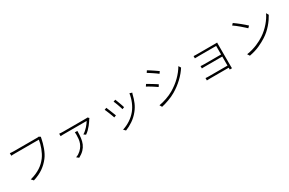

<svg xmlns="http://www.w3.org/2000/svg" viewBox="169 -2227 5662 3767"><g transform="rotate(-30 3000.0 -343.5)"><path d="M844 -664Q840 -656 838 -648Q836 -640 834 -626Q826 -585 812.5 -535.5Q799 -486 780.5 -435.5Q762 -385 738 -338Q714 -291 685 -254Q651 -210 612 -172Q573 -134 526.5 -101Q480 -68 423.5 -41Q367 -14 297 8L253 -40Q325 -59 382.5 -84Q440 -109 487 -139.5Q534 -170 572 -206.5Q610 -243 642 -285Q669 -321 692 -366Q715 -411 733 -458Q751 -505 763 -551.5Q775 -598 780 -636H242Q215 -636 194 -635.5Q173 -635 154 -633V-691Q174 -689 196 -687Q218 -685 243 -685H767Q777 -685 786 -685.5Q795 -686 806 -689Z M1520 -407Q1520 -321 1511.5 -251.5Q1503 -182 1478.5 -124.5Q1454 -67 1409 -20Q1364 27 1289 68L1240 29Q1254 24 1271 17Q1288 10 1302 1Q1357 -36 1389.5 -77.5Q1422 -119 1439.5 -164Q1457 -209 1462 -256.5Q1467 -304 1467 -354Q1467 -367 1466 -380Q1465 -393 1463 -407ZM1852 -509Q1844 -499 1837 -489Q1827 -473 1808 -444.5Q1789 -416 1762.5 -382.5Q1736 -349 1702.5 -315.5Q1669 -282 1631 -257L1587 -288Q1616 -304 1645 -329.5Q1674 -355 1699 -382.5Q1724 -410 1744 -437.5Q1764 -465 1776 -485H1272Q1251 -485 1227.5 -484.5Q1204 -484 1184 -482V-538Q1204 -536 1227.5 -534.5Q1251 -533 1272 -533H1784Q1792 -533 1803 -533.5Q1814 -534 1822 -536Z M2471 -565Q2477 -550 2488 -521Q2499 -492 2511 -459.5Q2523 -427 2533 -397.5Q2543 -368 2547 -352L2500 -334Q2496 -350 2486.5 -380.5Q2477 -411 2465 -443Q2453 -475 2441.5 -504.5Q2430 -534 2423 -549ZM2829 -519Q2825 -509 2822 -500Q2819 -491 2817 -484Q2797 -396 2763 -316Q2729 -236 2673 -167Q2604 -81 2518.5 -24Q2433 33 2352 64L2309 20Q2399 -7 2483.5 -62Q2568 -117 2631 -194Q2685 -261 2722.5 -350Q2760 -439 2774 -536ZM2238 -516Q2244 -502 2256.5 -472.5Q2269 -443 2282.5 -409Q2296 -375 2308.5 -343Q2321 -311 2328 -292L2280 -274Q2274 -293 2261.5 -326.5Q2249 -360 2235.5 -394Q2222 -428 2209.5 -457Q2197 -486 2191 -497Z M3296 -755Q3317 -743 3347 -723.5Q3377 -704 3408 -683.5Q3439 -663 3466 -644Q3493 -625 3508 -614L3476 -571Q3460 -584 3433 -603.5Q3406 -623 3376 -643Q3346 -663 3317 -681.5Q3288 -700 3268 -712ZM3167 -37Q3208 -44 3251.5 -55.5Q3295 -67 3338 -82Q3381 -97 3422.5 -115.5Q3464 -134 3500 -155Q3623 -227 3716.5 -319Q3810 -411 3872 -517L3904 -466Q3841 -366 3743 -273Q3645 -180 3526 -110Q3488 -87 3445.5 -68Q3403 -49 3359.5 -33Q3316 -17 3274.5 -5Q3233 7 3197 15ZM3148 -531Q3168 -520 3198.5 -502Q3229 -484 3260.5 -465Q3292 -446 3319.5 -428Q3347 -410 3362 -400L3332 -355Q3315 -367 3287.5 -385.5Q3260 -404 3230 -423Q3200 -442 3170 -459.5Q3140 -477 3119 -488Z M4711 45Q4712 39 4712 28.5Q4712 18 4712 4H4297Q4272 4 4250.5 5Q4229 6 4216 6V-48Q4229 -46 4249.5 -45Q4270 -44 4296 -44H4712V-249H4327Q4302 -249 4282 -248.5Q4262 -248 4249 -247V-300Q4260 -299 4281 -297.5Q4302 -296 4326 -296H4712V-489H4319Q4311 -489 4298 -488.5Q4285 -488 4271.5 -488Q4258 -488 4246 -487.5Q4234 -487 4229 -487V-539Q4235 -538 4246.5 -537.5Q4258 -537 4271.5 -536.5Q4285 -536 4298 -536Q4311 -536 4319 -536H4709Q4726 -536 4739.5 -536.5Q4753 -537 4762 -537Q4761 -530 4761 -520Q4761 -510 4761 -497V0Q4761 12 4761.5 23.5Q4762 35 4763 45Z M5219 -716Q5246 -698 5281 -671.5Q5316 -645 5351.5 -616.5Q5387 -588 5419 -560Q5451 -532 5471 -513L5432 -474Q5413 -492 5382.5 -519.5Q5352 -547 5317.5 -576.5Q5283 -606 5247.5 -633.5Q5212 -661 5184 -679ZM5157 -44Q5226 -54 5285.5 -71.5Q5345 -89 5395.5 -110Q5446 -131 5488.5 -154Q5531 -177 5566 -200Q5620 -235 5668.5 -278.5Q5717 -322 5757.5 -369Q5798 -416 5829.5 -464Q5861 -512 5881 -556L5912 -503Q5888 -459 5856 -412.5Q5824 -366 5784.5 -320.5Q5745 -275 5698 -233Q5651 -191 5596 -156Q5522 -108 5424 -63Q5326 -18 5190 8Z"/></g></svg>

Font: SpoqaHanSansJP-Light
Style: Regular
Weight: 300
Designer: [Source Han Sans]
Ryoko NISHIZUKA  (kana & ideographs); Paul D. Hunt (Latin, Greek & Cyrillic); Wenlong ZHANG  (bopomofo
Foundry: Spoqa (http://bi.spoqa.com)
Version: Version 1.002.20150607